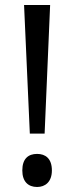

<svg xmlns="http://www.w3.org/2000/svg" viewBox="-20 -734 297 766"><path d="M158 -201 180 -714H76L99 -201ZM69 -54C69 -9 93 12 128 12C160 12 187 -8 187 -54C187 -102 161 -120 128 -120C93 -120 69 -101 69 -54Z"/></svg>

Font: Noto Sans Lao SemiCondensed
Style: Regular
Weight: 400
Width: 4
Designer: Monotype Design Team
Foundry: Monotype Imaging Inc.
Version: Version 2.003